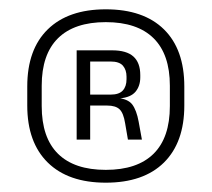

<svg xmlns="http://www.w3.org/2000/svg" viewBox="-20 -668 454 412"><path d="M207 -276Q126.5 -276 82.5 -319.2Q38.5 -362.5 38.5 -441.5V-482.5Q38.5 -562 82.5 -605Q126.5 -648 207 -648Q288 -648 331.8 -605Q375.5 -562 375.5 -482.5V-441.5Q375.5 -362.5 331.8 -319.2Q288 -276 207 -276ZM207 -303.5Q274.5 -303.5 309.5 -338Q344.5 -372.5 344.5 -440.5V-484Q344.5 -551.5 309.5 -586Q274.5 -620.5 207 -620.5Q139.5 -620.5 104.5 -586Q69.5 -551.5 69.5 -484V-440.5Q69.5 -372.5 104.5 -338Q139.5 -303.5 207 -303.5ZM254.5 -368.5 248.5 -403.5Q245 -425.5 236.5 -433.5Q228 -441.5 210 -441.5H164V-465H217.5Q235.5 -465 243.5 -473.8Q251.5 -482.5 251.5 -498V-503.5Q251.5 -518 243.8 -527Q236 -536 217.5 -536H163.5V-560H220.5Q251.5 -560 266.2 -546.8Q281 -533.5 281 -507V-502Q281 -483.5 270.8 -471.2Q260.5 -459 237.5 -457L236.5 -453.5L230.5 -458Q254.5 -456 263.8 -443.8Q273 -431.5 277.5 -407L284.5 -368.5ZM144.5 -368.5V-560H173.5V-457V-447.5V-368.5Z"/></svg>

Font: Anek Latin Medium Light
Style: Regular
Weight: 300
Version: Version 1.003